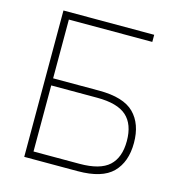

<svg xmlns="http://www.w3.org/2000/svg" viewBox="-104 -794 835 887"><g transform="rotate(15 313.0 -350.0)"><path d="M91 0V-700H525V-666H126V-385H346Q463 -385 513.5 -334.5Q564 -284 564 -193Q564 -102 513.5 -51Q463 0 346 0ZM126 -35H346Q444 -35 487 -74.5Q530 -114 530 -193Q530 -273 486.5 -312Q443 -351 346 -351H126Z"/></g></svg>

Font: Zen Kaku Gothic Antique Light
Style: Regular
Weight: 300
Designer: Yoshimichi Ohira
Foundry: Positype
Version: Version 1.001